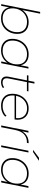

<svg xmlns="http://www.w3.org/2000/svg" viewBox="1417 -2199 785 3659"><g transform="rotate(90 1809.5 -369.5)"><path d="M59 0 207 -742H240L172 -402Q209 -458 268.5 -490.5Q328 -523 403 -523Q505 -523 565.5 -465.5Q626 -408 626 -309Q626 -220 588 -149Q550 -78 484 -37.5Q418 3 332 3Q244 3 190 -37.5Q136 -78 121 -151L91 0ZM334 -27Q409 -27 467 -63.5Q525 -100 559 -163.5Q593 -227 593 -308Q593 -396 541.5 -444Q490 -492 397 -492Q323 -492 264.5 -456Q206 -420 172.5 -356.5Q139 -293 139 -211Q139 -124 190.5 -75.5Q242 -27 334 -27Z M943 3Q841 3 780.5 -54Q720 -111 720 -210Q720 -299 758 -370Q796 -441 862 -482Q928 -523 1014 -523Q1101 -523 1155 -482.5Q1209 -442 1224 -370L1254 -519H1287L1184 0H1151L1175 -119Q1138 -62 1078 -29.5Q1018 3 943 3ZM949 -27Q1023 -27 1081.5 -63.5Q1140 -100 1173.5 -163.5Q1207 -227 1207 -308Q1207 -396 1155.5 -444Q1104 -492 1012 -492Q937 -492 878.5 -455.5Q820 -419 786.5 -355.5Q753 -292 753 -211Q753 -124 804.5 -75.5Q856 -27 949 -27Z M1550 3Q1486 3 1457.5 -34.5Q1429 -72 1442 -140L1512 -490H1414L1419 -519H1518L1540 -633H1573L1551 -519H1721L1716 -490H1545L1476 -144Q1452 -26 1556 -26Q1606 -26 1644 -57L1657 -33Q1635 -14 1606 -5.5Q1577 3 1550 3Z M1999 3Q1890 3 1828.5 -53.5Q1767 -110 1767 -212Q1767 -301 1803.5 -371Q1840 -441 1903 -482Q1966 -523 2047 -523Q2147 -523 2204.5 -466Q2262 -409 2262 -309Q2262 -282 2257 -255H1801Q1799 -234 1799 -213Q1799 -123 1850.5 -75Q1902 -27 2002 -27Q2059 -27 2107 -46.5Q2155 -66 2186 -101L2202 -78Q2170 -41 2116 -19Q2062 3 1999 3ZM1806 -283H2230Q2238 -351 2216 -397.5Q2194 -444 2150 -468.5Q2106 -493 2046 -493Q1986 -493 1936 -466.5Q1886 -440 1852 -392.5Q1818 -345 1806 -283Z M2371 0 2474 -519H2507L2482 -397Q2516 -457 2571.5 -490Q2627 -523 2709 -523L2703 -490Q2700 -490 2697 -490Q2694 -490 2691 -490Q2598 -490 2538.5 -434Q2479 -378 2458 -269L2404 0Z M2750 0 2853 -519H2886L2783 0ZM2836 -607 2987 -720H3044L2878 -607Z M3216 3Q3114 3 3053.5 -54Q2993 -111 2993 -210Q2993 -299 3031 -370Q3069 -441 3135 -482Q3201 -523 3287 -523Q3374 -523 3428 -482.5Q3482 -442 3497 -370L3527 -519H3560L3457 0H3424L3448 -119Q3411 -62 3351 -29.5Q3291 3 3216 3ZM3222 -27Q3296 -27 3354.5 -63.5Q3413 -100 3446.5 -163.5Q3480 -227 3480 -308Q3480 -396 3428.5 -444Q3377 -492 3285 -492Q3210 -492 3151.5 -455.5Q3093 -419 3059.5 -355.5Q3026 -292 3026 -211Q3026 -124 3077.5 -75.5Q3129 -27 3222 -27Z"/></g></svg>

Font: Montserrat ExtraLight
Style: Italic
Weight: 200
Italic angle: -11.3°
Designer: Julieta Ulanovsky
Foundry: Julieta Ulanovsky
Version: Version 9.000; ttfautohint (v1.8.4.7-5d5b)